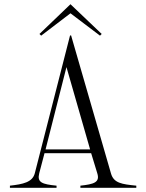

<svg xmlns="http://www.w3.org/2000/svg" viewBox="-20 -890 693 910"><path d="M27 -10V0H248V-10C179 -17 155 -25 166 -69L191 -164H412L441 -69C455 -25 424 -17 361 -10V0H626V-10C557 -17 519 -22 506 -68L317 -722H312L145 -69C134 -26 89 -17 27 -10ZM196 -182 295 -572 407 -182ZM462 -729 314 -870 167 -729 175 -721 314 -827 454 -721Z"/></svg>

Font: Sprat Condensed Light
Style: Regular
Weight: 300
Width: 3
Designer: Ethan Nakache
Foundry: Collletttivo
Version: Version 2.000;Glyphs 3.2 (3217)